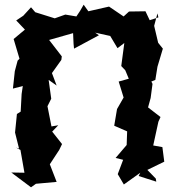

<svg xmlns="http://www.w3.org/2000/svg" viewBox="-20 -760 747 817"><path d="M643 0 607 -37 679 -72 671 -134 632 -141 654 -242 663 -262 610 -303 621 -343 629 -403 624 -413 641 -420 650 -476 673 -553 653 -578 636 -650 650 -703 654 -686 617 -674 599 -712 529 -711 506 -690 444 -732 356 -712 336 -740 321 -714 305 -690 258 -698 213 -682 130 -708 112 -729 79 -693 49 -673 86 -634 38 -594 63 -510 55 -502 43 -457 35 -383 77 -394 72 -360 68 -285 52 -275 44 -196 61 -128 48 -132 67 -122 84 -25 28 -26 112 37 133 22 221 14 192 -61 232 -122 244 -147 202 -200 228 -227 199 -222 182 -308 198 -340 187 -420 221 -396 201 -449 241 -505 243 -520 189 -590 291 -619 293 -574 295 -553 401 -610 385 -621 449 -607 480 -555 509 -577 496 -479 513 -461 528 -425 485 -413 506 -345 478 -296 466 -225 521 -201 519 -143 472 -88 504 -80 481 -19 507 25 577 -25 570 -11 645 13Z"/></svg>

Font: Asimov Aggro
Style: Medium
Weight: 500
Designer: Google
Version: Version 2.000980; 2014